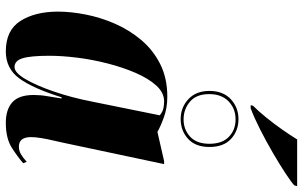

<svg xmlns="http://www.w3.org/2000/svg" viewBox="-211 -822 1043 661"><g transform="rotate(90 310.5 -491.5)"><path d="M157 10Q84 10 52 -40.5Q20 -91 20 -170Q20 -214 30 -265Q40 -316 61.5 -365.5Q83 -415 117.5 -456Q152 -497 200.5 -521.5Q249 -546 313 -546Q351 -546 383 -534.5Q415 -523 434 -512L535 -535H545L471 -186Q469 -175 464 -154.5Q459 -134 455.5 -113Q452 -92 452 -77Q452 -35 485 -35Q499 -35 511.5 -42.5Q524 -50 537 -62L542 -50Q523 -33 490 -11.5Q457 10 403 10Q357 10 332 -12.5Q307 -35 307 -86Q307 -110 311 -132Q315 -154 319 -182H315Q284 -83 250 -36.5Q216 10 157 10ZM211 -20Q230 -20 252 -57Q274 -94 295 -155Q316 -216 330 -288L377 -520Q365 -530 353 -532.5Q341 -535 329 -535Q299 -535 274.5 -508Q250 -481 231 -437Q212 -393 198.5 -340.5Q185 -288 178.5 -235.5Q172 -183 172 -140Q172 -76 180.5 -48Q189 -20 211 -20ZM390 -592Q350 -592 321.5 -618.5Q293 -645 293 -691Q293 -738 321.5 -764.5Q350 -791 390 -791Q430 -791 458 -765.5Q486 -740 486 -691Q486 -643 458 -617.5Q430 -592 390 -592ZM391 -602Q426 -602 450.5 -624.5Q475 -647 475 -691Q475 -735 451 -758Q427 -781 391 -781Q354 -781 329 -757Q304 -733 304 -690Q304 -646 330 -624Q356 -602 391 -602ZM344 -841Q363 -860 384.5 -886.5Q406 -913 426 -941.5Q446 -970 460 -993H621L618 -983Q606 -972 575.5 -952Q545 -932 505.5 -909Q466 -886 425.5 -865.5Q385 -845 353 -833H342Z"/></g></svg>

Font: Noto Serif Display ExtraCondensed Black
Style: Italic
Weight: 900
Width: 2
Italic angle: -12°
Designer: Monotype Design Team
Foundry: Monotype Imaging Inc.
Version: Version 2.009